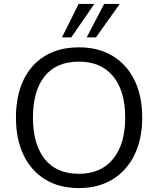

<svg xmlns="http://www.w3.org/2000/svg" viewBox="-20 -957 812 986"><path d="M61.9 -353Q61.9 -464.5 100.3 -545.3Q138.7 -626 211.2 -670Q283.8 -713.9 385.6 -713.9Q485.3 -713.9 558.2 -670Q631 -626 670.6 -545.3Q710.3 -464.5 710.3 -354Q710.3 -242.5 670.4 -161.2Q630.4 -80 557.6 -35.5Q484.8 8.9 385.6 8.9Q284.3 8.9 212 -35.5Q139.7 -80 100.8 -161.2Q61.9 -242.5 61.9 -353ZM149.2 -353Q149.2 -217 209.2 -140.8Q269.2 -64.5 385.6 -64.5Q497.9 -64.5 560.4 -140.5Q623 -216.5 623 -353Q623 -490 560.9 -565.2Q498.9 -640.5 385.6 -640.5Q269.2 -640.5 209.2 -565.2Q149.2 -490 149.2 -353ZM298.3 -765 383.8 -936.9H464.5L346 -765ZM425.2 -765 514.9 -936.9H595.1L472.8 -765Z"/></svg>

Font: Mulish ExtraLight
Style: Regular
Weight: 200
Designer: Vernon Adams
Foundry: Vernon Adams
Version: Version 3.603